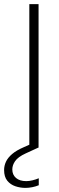

<svg xmlns="http://www.w3.org/2000/svg" viewBox="-63 -720 287 936"><path d="M80 0V-700H125V0ZM61 196Q36 196 12 188Q-12 180 -27.5 161Q-43 142 -43 109Q-43 88 -34 68.5Q-25 49 -4 31Q17 13 52 -2L110 -28L125 -1L62 28Q25 45 11 65Q-3 85 -3 106Q-3 132 15 147.5Q33 163 65 163Q79 163 95.5 159Q112 155 126 149V183Q112 189 94.5 192.5Q77 196 61 196Z"/></svg>

Font: DM Sans 11pt ExtraLight
Style: Regular
Weight: 250
Version: Version 4.004;gftools[0.9.30]